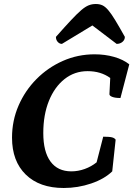

<svg xmlns="http://www.w3.org/2000/svg" viewBox="-20 -926 679 958"><path d="M298 12Q177 12 108.5 -55Q40 -122 40 -239Q40 -324 72.5 -399Q105 -474 162 -531.5Q219 -589 293.5 -622Q368 -655 452 -655Q504 -655 549.5 -642Q595 -629 625 -605L581 -437Q555 -437 540.5 -442.5Q526 -448 526 -456L530 -537Q483 -571 417 -571Q352 -571 302 -531.5Q252 -492 224 -422.5Q196 -353 196 -262Q196 -169 232 -120Q268 -71 336 -71Q370 -71 403 -83Q436 -95 462 -116L495 -244Q527 -244 539.5 -240.5Q552 -237 557 -229L540 -71Q501 -33 435 -10.5Q369 12 298 12ZM458 -906Q477 -906 491 -899.5Q505 -893 520 -875.5Q535 -858 554.5 -826Q574 -794 603 -742Q603 -727 591 -717Q579 -707 562 -707L441 -799L289 -707Q277 -707 268 -717Q259 -727 259 -742Q305 -794 335 -826Q365 -858 385.5 -875.5Q406 -893 422.5 -899.5Q439 -906 458 -906Z"/></svg>

Font: Petrona ExtraBold
Style: Italic
Weight: 800
Italic angle: -9°
Designer: Ringo R. Seeber
Foundry: Ringo R. Seeber
Version: Version 2.001; ttfautohint (v1.8.3)